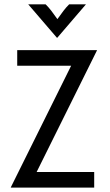

<svg xmlns="http://www.w3.org/2000/svg" viewBox="-20 -853 498 873"><path d="M29.2 0V-1.4L303.5 -554.2H58.3V-625H420.8V-623.6L146.5 -70.8H408.3V0ZM238.9 -681.2 108.3 -833.3H187.5Q202.1 -818.8 213.9 -803.1Q225.7 -787.5 241 -766Q256.2 -787.5 268.1 -803.1Q279.9 -818.8 294.4 -833.3H370.8L240.3 -681.2Z"/></svg>

Font: Afacad Flux
Style: Regular
Weight: 400
Designer: Kristian Moeller
Foundry: Dicotype
Version: Version 1.100